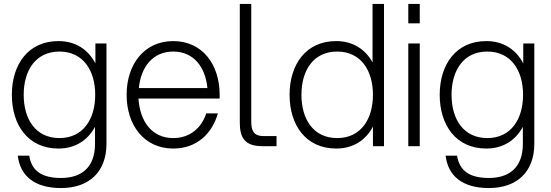

<svg xmlns="http://www.w3.org/2000/svg" viewBox="-20 -740 2787 972"><path d="M289 212C431 212 519 130 519 -12V-520H463V-419C427 -488 364 -532 276 -532C122 -532 40 -413 40 -260C40 -107 122 12 276 12C362 12 425 -31 461 -98V-12C461 109 391 161 289 161C193 161 140 126 128 48H70C82 149 153 212 289 212ZM100 -260C100 -383 160 -479 281 -479C401 -479 462 -383 462 -260C462 -137 401 -41 281 -41C160 -41 100 -137 100 -260Z M857 12C973 12 1053 -60 1083 -166H1024C1000 -91 940 -41 857 -41C748 -41 688 -127 681 -241H1092V-260C1092 -413 1005 -532 857 -532C709 -532 621 -413 621 -260C621 -107 709 12 857 12ZM683 -294C693 -400 753 -479 857 -479C961 -479 1020 -400 1030 -294Z M1194 -720V-120C1194 -48 1215 0 1307 0H1380V-51H1315C1264 -51 1252 -79 1252 -125V-720Z M1924 0V-720H1866V-424C1830 -490 1767 -532 1682 -532C1528 -532 1446 -413 1446 -260C1446 -107 1528 12 1682 12C1769 12 1832 -31 1868 -99V0ZM1506 -260C1506 -383 1566 -479 1687 -479C1807 -479 1868 -383 1868 -260C1868 -137 1807 -41 1687 -41C1566 -41 1506 -137 1506 -260Z M2047 0H2105V-520H2047ZM2047 -622H2105V-720H2047Z M2455 212C2597 212 2685 130 2685 -12V-520H2629V-419C2593 -488 2530 -532 2442 -532C2288 -532 2206 -413 2206 -260C2206 -107 2288 12 2442 12C2528 12 2591 -31 2627 -98V-12C2627 109 2557 161 2455 161C2359 161 2306 126 2294 48H2236C2248 149 2319 212 2455 212ZM2266 -260C2266 -383 2326 -479 2447 -479C2567 -479 2628 -383 2628 -260C2628 -137 2567 -41 2447 -41C2326 -41 2266 -137 2266 -260Z"/></svg>

Font: Aspekta 250
Style: Regular
Weight: 250
Designer: Ivo Dolenc
Version: Version 2.000